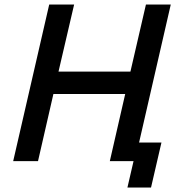

<svg xmlns="http://www.w3.org/2000/svg" viewBox="-20 -710 772 846"><path d="M732.4 -689.9 592.8 -82H691.4L645.5 116.2H541.5L568.4 0H463.9L531.7 -295.9H215.3L147.5 0H38.1L196.8 -689.9H306.6L237.8 -394.5H554.7L623 -689.9Z"/></svg>

Font: Acari Sans SemiBold
Style: Italic
Weight: 600
Italic angle: -13°
Designer: Alfredo Marco Pradil and Stefan Peev
Foundry: Hanken Design Co.
Version: Version 1.045;January 11, 2019;FontCreator 11.5.0.2425 64-bi